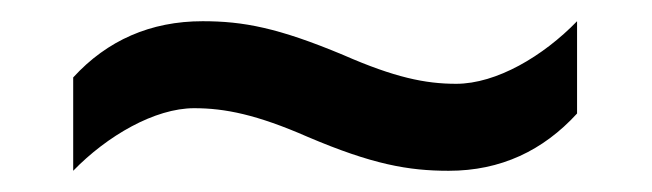

<svg xmlns="http://www.w3.org/2000/svg" viewBox="-20 -443 615 181"><path d="M270 -314C331 -288 365 -282 403 -282C452 -282 492 -301 524 -336V-423C492 -390 448 -364 410 -364C381 -364 352 -370 304 -391C242 -417 209 -423 171 -423C122 -423 81 -405 49 -370V-282C81 -315 126 -341 163 -341C192 -341 222 -335 270 -314Z"/></svg>

Font: Noto Sans Georgian Medium
Style: Regular
Weight: 500
Designer: Monotype Design Team, Akaki Razmadze
Foundry: Google LLC
Version: Version 2.005